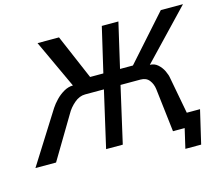

<svg xmlns="http://www.w3.org/2000/svg" viewBox="-143 -837 1283 1102"><g transform="rotate(-15 499.0 -286.0)"><path d="M889.6 -82H968.3L921.9 116.2H828.1L855 0H785.6L755.4 -258.3Q751.5 -289.1 733.9 -311.8Q716.3 -334.5 682.1 -334.5H563.5L487.3 0H388.2L464.8 -334.5H353Q318.8 -334.5 288.3 -308.3Q257.8 -282.2 240.2 -250L90.8 0H-31.7L161.1 -305.7Q174.8 -326.7 195.8 -348.6Q216.8 -370.6 243.9 -386.5Q271 -402.3 298.8 -402.3L165.5 -689.5H293L406.7 -423.8H485.4L547.4 -689.5H646L584.5 -423.8H661.1L897.9 -689.5H1029.8L755.9 -402.3Q782.7 -402.3 802.7 -384.5Q822.8 -366.7 834.5 -342.3Q846.2 -317.9 849.1 -297.4Z"/></g></svg>

Font: Acari Sans Medium
Style: Italic
Weight: 500
Italic angle: -13°
Designer: Alfredo Marco Pradil and Stefan Peev
Foundry: Hanken Design Co.
Version: Version 1.045